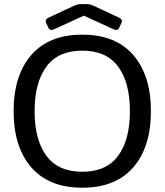

<svg xmlns="http://www.w3.org/2000/svg" viewBox="-20 -880 784 915"><path d="M199.7 -771.5Q192.4 -787.1 212.4 -796.4L331.1 -851.6Q350.1 -860.4 362.3 -860.4H396.5Q408.7 -860.4 427.7 -851.6L546.4 -796.4Q566.4 -787.1 559.1 -771.5L547.9 -747.1Q540.5 -731.4 520.5 -740.7L379.9 -805.2H378.9L238.3 -740.7Q218.3 -731.4 210.9 -747.1ZM44.9 -350.1Q44.9 -521 129.2 -617.9Q213.4 -714.8 372.1 -714.8Q530.8 -714.8 615 -617.9Q699.2 -521 699.2 -350.1Q699.2 -179.2 615 -82.3Q530.8 14.6 372.1 14.6Q213.4 14.6 129.2 -82.3Q44.9 -179.2 44.9 -350.1ZM145 -350.1Q145 -213.4 201.2 -137.5Q257.3 -61.5 372.1 -61.5Q486.8 -61.5 543 -137.5Q599.1 -213.4 599.1 -350.1Q599.1 -486.8 543 -562.7Q486.8 -638.7 372.1 -638.7Q257.3 -638.7 201.2 -562.7Q145 -486.8 145 -350.1Z"/></svg>

Font: Istok Web
Style: Regular
Weight: 400
Designer: Andrey V. Panov
Foundry: Andrey V. Panov
Version: Version 1.0.2g